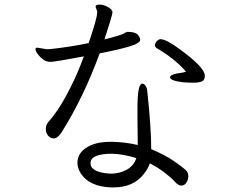

<svg xmlns="http://www.w3.org/2000/svg" viewBox="-20 -789 1040 838"><path d="M463 -31Q501 -31 532.5 -48Q564 -65 575 -99Q521 -116 470 -118Q375 -118 375 -77Q375 -36 463 -31ZM580 -317Q580 -424 601 -424Q609 -424 615.5 -414Q622 -404 623 -389Q640 -231 640 -138Q700 -113 739 -86Q778 -59 790 -47.5Q802 -36 802 -20.5Q802 -5 793.5 8Q785 21 771.5 21Q758 21 742 3Q726 -15 696 -37.5Q666 -60 634 -76Q627 -54 608 -30Q563 29 475 29H464Q371 25 334 -30Q319 -53 318 -75V-79Q318 -119 357 -144.5Q396 -170 461 -170H474Q533 -168 581 -156V-179L580 -266ZM792 -476Q744 -532 667 -577Q656 -584 656 -591.5Q656 -599 663 -608Q673 -618 680 -618Q705 -618 762 -576Q874 -495 874 -459Q874 -438 859.5 -433Q845 -428 823.5 -428Q802 -428 778 -430Q722 -437 722 -452Q722 -457 731 -461.5Q740 -466 748.5 -467.5Q757 -469 770 -471Q783 -473 792 -476ZM142 -581 185 -574 202 -575Q292 -585 367 -601Q404 -710 404 -733V-740L397 -760Q397 -769 414.5 -769Q432 -769 451.5 -758Q471 -747 471 -735.5Q471 -724 436 -617Q511 -636 521 -643Q531 -650 537 -650Q570 -650 581 -637.5Q592 -625 592 -616Q592 -601 549 -587.5Q506 -574 415 -556Q345 -364 248 -210Q231 -185 215 -185Q199 -185 189.5 -197.5Q180 -210 180 -225Q180 -240 186 -249.5Q192 -259 199.5 -266.5Q207 -274 231 -308.5Q255 -343 287.5 -407Q320 -471 346 -543Q219 -519 200.5 -519Q182 -519 168 -529.5Q154 -540 144.5 -553Q135 -566 135 -573.5Q135 -581 142 -581Z"/></svg>

Font: LXGW WenKai
Style: Regular
Weight: 400
Designer: LXGW / Fontworks Inc.
Foundry: LXGW / Fontworks Inc.
Version: Version 1.520; June 14, 2025